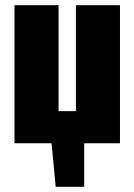

<svg xmlns="http://www.w3.org/2000/svg" viewBox="-20 -553 519 741"><path d="M443 -533V0H305V168H195L179 0H36V-533H206V-124H273V-533Z"/></svg>

Font: Fira Sans Extra Condensed ExtraBold
Style: Regular
Weight: 800
Width: 1
Designer: Carrois Corporate & Edenspiekermann AG
Foundry: Carrois Corporate GbR & Edenspiekermann AG
Version: Version 4.203